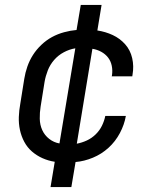

<svg xmlns="http://www.w3.org/2000/svg" viewBox="-20 -648 640 775"><path d="M184 107 201 5Q175 1 151.5 -9.5Q128 -20 109 -36.5Q90 -53 78 -75.5Q66 -98 60.5 -123.5Q55 -149 56 -176Q57 -203 62 -230L78 -330Q82 -355 90.5 -379.5Q99 -404 113 -426Q127 -448 147 -467Q167 -486 190 -498.5Q213 -511 239 -518Q265 -525 289 -527L306 -628H390L373 -525Q406 -520 435 -506.5Q464 -493 485 -469.5Q506 -446 513.5 -413.5Q521 -381 515 -347L514 -340H431L432 -344Q435 -364 431 -383Q427 -402 416 -416Q405 -430 388.5 -439Q372 -448 353 -451L290 -68Q311 -72 330.5 -81Q350 -90 366 -105.5Q382 -121 391.5 -140.5Q401 -160 405 -180H488Q482 -145 464 -111Q446 -77 418 -51.5Q390 -26 355 -11.5Q320 3 285 6L268 107ZM220 -69 284 -453Q260 -449 237.5 -437Q215 -425 198.5 -406Q182 -387 173 -364Q164 -341 160 -318L144 -218Q140 -193 140.5 -168.5Q141 -144 150.5 -123Q160 -102 178.5 -87.5Q197 -73 220 -69Z"/></svg>

Font: Iosevka Extended Oblique
Style: Regular
Weight: 400
Width: 7
Italic angle: -9°
Monospace: yes
Designer: Belleve Invis
Foundry: Belleve Invis
Version: Version 32.0.1; ttfautohint (v1.8.4)